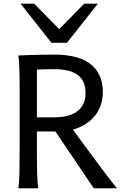

<svg xmlns="http://www.w3.org/2000/svg" viewBox="-20 -1011 677 1031"><path d="M178.2 -212.4Q178.2 -176.3 178.5 -144Q178.7 -111.8 179.4 -84.5Q180.2 -57.1 181.6 -35.6Q183.1 -14.2 185.5 0H78.1Q83.5 -29.3 84.5 -84.7Q85.4 -140.1 85.4 -212.4V-558.1Q85.4 -592.3 84.7 -621.8Q84 -651.4 82.5 -674.8Q81.1 -698.2 78.1 -712.9Q103.5 -713.9 134.3 -715.3Q160.6 -716.3 196.8 -717Q232.9 -717.8 275.9 -717.8Q333 -717.8 380.1 -706.3Q427.2 -694.8 460.9 -670.7Q494.6 -646.5 513.4 -608.4Q532.2 -570.3 532.2 -517.6Q532.2 -473.1 518.3 -439Q504.4 -404.8 481.7 -380.1Q459 -355.5 430.2 -339.4Q401.4 -323.2 371.6 -314.9Q386.2 -294.9 407.5 -265.9Q428.7 -236.8 452.9 -204.3Q477.1 -171.9 501.7 -138.4Q526.4 -105 547.9 -76.7Q569.3 -48.3 585.4 -27.8Q601.6 -7.3 607.9 0H483.4L277.3 -305.2H178.2ZM178.2 -380.9H271Q354 -380.9 396.7 -415Q439.5 -449.2 439.5 -510.3Q439.5 -541.5 429.9 -565.7Q420.4 -589.8 400.1 -606.2Q379.9 -622.6 347.9 -631.1Q315.9 -639.6 271 -639.6Q245.1 -639.6 221.4 -638.9Q197.8 -638.2 178.2 -637.2ZM163.6 -991.2 297.9 -854.5 432.1 -991.2H505.4L339.4 -781.2H256.3L90.3 -991.2Z"/></svg>

Font: Andika New Basic
Style: Regular
Weight: 400
Designer: Victor Gaultney, Annie Olsen, Julie Remington, Don Collingsworth, Eric Hays
Foundry: SIL International
Version: Version 5.500; ttfautohint (v1.8.3)